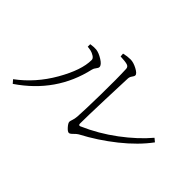

<svg xmlns="http://www.w3.org/2000/svg" viewBox="-107 -957 1213 1213"><g transform="rotate(45 500.0 -350.0)"><path d="M432.6 -636.7 430.7 -660.2Q461.9 -668 490.2 -668Q516.6 -668 549.8 -650.4Q583 -632.8 583 -618.2Q583 -609.4 573.7 -597.7Q564.5 -585.9 563.5 -571.3Q561.5 -538.1 556.2 -374.5Q550.8 -210.9 550.8 -156.2Q550.8 -139.6 564.5 -144.5Q677.7 -193.4 778.8 -269Q879.9 -344.7 947.3 -424.8L969.7 -406.2Q907.2 -321.3 806.2 -240.7Q705.1 -160.2 593.8 -101.6Q583 -95.7 567.4 -79.6Q551.8 -63.5 543 -63.5Q531.2 -63.5 513.2 -84Q495.1 -104.5 495.1 -116.2Q495.1 -123 500.5 -137.7Q505.9 -152.3 507.8 -174.8Q511.7 -231.4 514.2 -377.4Q516.6 -523.4 512.7 -606.4Q511.7 -624 494.1 -629.4Q476.6 -634.8 432.6 -636.7ZM319.3 -491.2Q319.3 -504.9 303.2 -515.1Q287.1 -525.4 272 -528.8Q256.8 -532.2 242.2 -533.2V-555.7Q272.5 -560.5 292 -558.6Q318.4 -555.7 352.1 -534.7Q385.7 -513.7 385.7 -495.1Q385.7 -486.3 376 -474.6Q366.2 -462.9 363.3 -450.2Q304.7 -189.5 73.2 -32.2L53.7 -54.7Q168.9 -139.6 244.1 -270.5Q319.3 -401.4 319.3 -491.2Z"/></g></svg>

Font: GenYoMin TW TTF ExtraLight
Style: Regular
Weight: 250
Version: Version 1.300